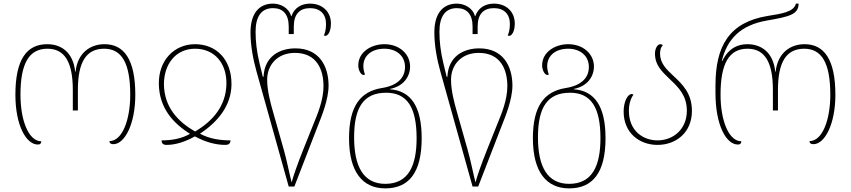

<svg xmlns="http://www.w3.org/2000/svg" viewBox="-20 -790 4697 1060"><path d="M189 8C202 8 207 2 208 -10C139 -10 93 -123 93 -267C93 -438 139 -521 242 -521C336 -521 382 -449 382 -293V-180H410V-293C410 -446 455 -521 555 -521C652 -521 699 -442 699 -267C699 -130 656 -11 584 -11C585 1 592 6 606 6C667 6 727 -102 727 -267C727 -463 664 -546 557 -546C482 -546 409 -502 397 -394H395C384 -504 315 -546 241 -546C128 -546 65 -463 65 -267C65 -97 125 8 189 8Z M900 10C950 10 1004 -8 1056 -37C1111 -7 1169 10 1224 10C1243 10 1251 3 1253 -15C1190 -15 1134 -25 1084 -52C1180 -115 1257 -205 1258 -324C1259 -463 1173 -546 1057 -546C942 -546 854 -457 857 -324C860 -192 937 -109 1029 -51C983 -25 931 -15 872 -15C872 1 880 10 900 10ZM1057 -64C963 -118 887 -197 885 -324C885 -437 951 -521 1057 -521C1163 -521 1233 -442 1230 -324C1227 -206 1156 -122 1057 -64Z M1574 240H1605L1739 -106C1752 -139 1794 -239 1794 -317C1794 -423 1744 -523 1611 -523C1525 -523 1440 -480 1435 -366H1431L1413 -440C1397 -506 1391 -563 1391 -615C1391 -700 1424 -745 1487 -745C1541 -745 1574 -713 1574 -643V-602H1602V-643C1602 -713 1635 -745 1692 -745C1747 -745 1780 -713 1780 -657C1780 -626 1773 -605 1768 -594C1770 -593 1774 -592 1776 -592C1790 -592 1807 -615 1807 -660C1807 -727 1758 -770 1692 -770C1644 -770 1605 -747 1589 -701H1587C1575 -747 1528 -770 1487 -770C1412 -770 1363 -718 1363 -611C1363 -536 1378 -461 1396 -396ZM1590 217C1579 175 1563 93 1546 34L1487 -174C1472 -226 1455 -292 1455 -350C1455 -431 1511 -498 1608 -498C1729 -498 1766 -406 1766 -314C1766 -237 1733 -160 1711 -106L1655 34C1618 127 1602 175 1590 217Z M2107 250C2239 250 2308 161 2308 -27C2308 -204 2247 -289 2133 -297V-299C2209 -314 2244 -368 2244 -423C2244 -491 2186 -546 2102 -546C2031 -546 1958 -504 1958 -429C1958 -402 1973 -376 1987 -376C1989 -376 1993 -377 1995 -378C1989 -395 1986 -411 1986 -425C1986 -483 2032 -521 2102 -521C2167 -521 2216 -483 2216 -420C2216 -359 2172 -317 2088 -304C1969 -285 1907 -203 1907 -27C1907 161 1983 250 2107 250ZM2107 225C1987 225 1935 130 1935 -32C1935 -197 1987 -278 2112 -278C2228 -278 2280 -197 2280 -27C2280 125 2235 225 2107 225Z M2589 240H2620L2754 -106C2767 -139 2809 -239 2809 -317C2809 -423 2759 -523 2626 -523C2540 -523 2455 -480 2450 -366H2446L2428 -440C2412 -506 2406 -563 2406 -615C2406 -700 2439 -745 2502 -745C2556 -745 2589 -713 2589 -643V-602H2617V-643C2617 -713 2650 -745 2707 -745C2762 -745 2795 -713 2795 -657C2795 -626 2788 -605 2783 -594C2785 -593 2789 -592 2791 -592C2805 -592 2822 -615 2822 -660C2822 -727 2773 -770 2707 -770C2659 -770 2620 -747 2604 -701H2602C2590 -747 2543 -770 2502 -770C2427 -770 2378 -718 2378 -611C2378 -536 2393 -461 2411 -396ZM2605 217C2594 175 2578 93 2561 34L2502 -174C2487 -226 2470 -292 2470 -350C2470 -431 2526 -498 2623 -498C2744 -498 2781 -406 2781 -314C2781 -237 2748 -160 2726 -106L2670 34C2633 127 2617 175 2605 217Z M3122 250C3254 250 3323 161 3323 -27C3323 -204 3262 -289 3148 -297V-299C3224 -314 3259 -368 3259 -423C3259 -491 3201 -546 3117 -546C3046 -546 2973 -504 2973 -429C2973 -402 2988 -376 3002 -376C3004 -376 3008 -377 3010 -378C3004 -395 3001 -411 3001 -425C3001 -483 3047 -521 3117 -521C3182 -521 3231 -483 3231 -420C3231 -359 3187 -317 3103 -304C2984 -285 2922 -203 2922 -27C2922 161 2998 250 3122 250ZM3122 225C3002 225 2950 130 2950 -32C2950 -197 3002 -278 3127 -278C3243 -278 3295 -197 3295 -27C3295 125 3250 225 3122 225Z M3610 10C3710 10 3800 -56 3800 -178C3800 -275 3747 -325 3699 -370C3659 -407 3624 -441 3624 -494C3624 -514 3629 -530 3639 -540C3636 -544 3631 -546 3626 -546C3608 -546 3596 -519 3596 -494C3596 -427 3639 -391 3681 -350C3726 -307 3772 -263 3772 -178C3772 -78 3698 -15 3610 -15C3531 -15 3452 -67 3452 -178C3452 -214 3461 -245 3477 -267C3474 -270 3471 -271 3468 -271C3445 -271 3423 -229 3423 -174C3423 -56 3510 10 3610 10Z M4054 8C4067 8 4072 2 4073 -10C4004 -10 3958 -123 3958 -267C3958 -438 4004 -521 4107 -521C4201 -521 4247 -449 4247 -293V-180H4275V-293C4275 -446 4320 -521 4420 -521C4517 -521 4564 -442 4564 -267C4564 -130 4521 -11 4449 -11C4450 1 4457 6 4471 6C4532 6 4592 -102 4592 -267C4592 -463 4529 -546 4422 -546C4347 -546 4274 -502 4262 -394H4260C4249 -504 4180 -546 4106 -546C4056 -546 4003 -526 3968 -454H3965C3994 -571 4064 -651 4216 -677C4337 -698 4389 -710 4389 -770H4374C4363 -723 4292 -714 4218 -702C4005 -667 3930 -535 3930 -318V-277C3930 -97 3990 8 4054 8Z"/></svg>

Font: Noto Serif Georgian Thin
Style: Regular
Weight: 100
Designer: Monotype Design Team, Akaki Razmadze
Foundry: Google LLC
Version: Version 2.003